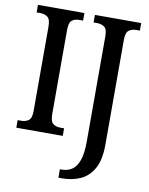

<svg xmlns="http://www.w3.org/2000/svg" viewBox="-101 -786 853 1099"><g transform="rotate(10 325.5 -237.0)"><path d="M29 0V-44H51Q75 -44 92.5 -56.5Q110 -69 110 -112V-601Q110 -645 92.5 -657.5Q75 -670 51 -670H29V-714H299V-670H276Q251 -670 234.5 -657.5Q218 -645 218 -601V-112Q218 -70 234.5 -57Q251 -44 276 -44H299V0ZM316 240V191H327Q360 191 385.5 174.5Q411 158 425.5 118Q440 78 440 8V-605Q440 -646 422.5 -658Q405 -670 381 -670H360V-714H629V-670H607Q583 -670 565.5 -657.5Q548 -645 548 -601V7Q548 97 519 147.5Q490 198 442.5 219Q395 240 338 240Z"/></g></svg>

Font: Noto Serif Tamil Condensed Medium
Style: Regular
Weight: 500
Width: 3
Designer: Indian Type Foundry, Tom Grace, and the Monotype Design Team
Foundry: Monotype Imaging Inc.
Version: Version 2.004; ttfautohint (v1.8.4.7-5d5b)